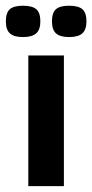

<svg xmlns="http://www.w3.org/2000/svg" viewBox="-37 -638 316 658"><path d="M60 0V-448H182V0ZM199.8 -511Q169.2 -511 155.2 -523.4Q141.1 -535.8 141.1 -564.7Q141.1 -594.5 154.8 -606.5Q168.4 -618.4 199.8 -618.4Q231.2 -618.4 245.3 -606.5Q259.3 -594.5 259.3 -564.7Q259.3 -536.6 245.3 -523.8Q231.2 -511 199.8 -511ZM41.8 -511Q11.2 -511 -2.8 -523.4Q-16.9 -535.8 -16.9 -564.7Q-16.9 -594.5 -3.2 -606.5Q10.4 -618.4 41.8 -618.4Q73.2 -618.4 87.3 -606.5Q101.3 -594.5 101.3 -564.7Q101.3 -536.6 87.3 -523.8Q73.2 -511 41.8 -511Z"/></svg>

Font: Goldman
Style: Regular
Weight: 400
Designer: Jaikishan Patel
Version: Version 1.000; ttfautohint (v1.8.3)